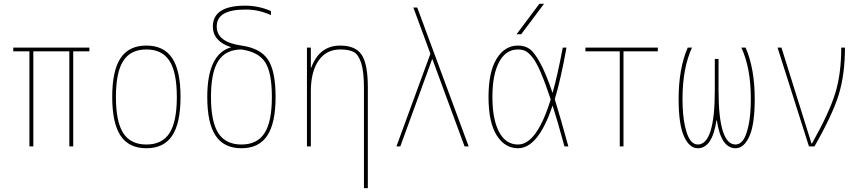

<svg xmlns="http://www.w3.org/2000/svg" viewBox="-20 -770 4540 1010"><path d="M365.2 -500V0H344.7V-500H155.3V0H134.8V-500H49.8V-519.5H450.2V-500Z M885.7 -56.2Q841.8 9.8 750 9.8Q658.2 9.8 614.3 -56.2Q570.3 -122.1 570.3 -260.3Q570.3 -398.4 614.3 -464.4Q658.2 -530.3 750 -530.3Q841.8 -530.3 885.7 -464.4Q929.7 -398.4 929.7 -260.3Q929.7 -122.1 885.7 -56.2ZM628.4 -69.8Q667 -9.8 750 -9.8Q833 -9.8 871.6 -69.8Q910.2 -129.9 910.2 -259.8Q910.2 -389.6 871.6 -449.7Q833 -509.8 750 -509.8Q667 -509.8 628.4 -449.7Q589.8 -389.6 589.8 -259.8Q589.8 -129.9 628.4 -69.8Z M1070.3 -259.8Q1070.3 -486.3 1196.3 -521.5Q1100.6 -551.8 1099.6 -629.9Q1099.6 -740.2 1269.5 -740.2Q1340.8 -740.2 1405.3 -711.9V-690.4Q1339.8 -720.7 1269.5 -719.7Q1119.1 -719.7 1120.1 -629.9Q1120.1 -548.8 1250 -530.3Q1349.6 -516.6 1389.6 -456.5Q1429.7 -396.5 1429.7 -259.8Q1429.7 -122.1 1385.7 -56.2Q1341.8 9.8 1250 9.8Q1158.2 9.8 1114.3 -56.2Q1070.3 -122.1 1070.3 -259.8ZM1249 -509.8Q1166 -508.8 1127.9 -448.7Q1089.8 -388.7 1089.8 -259.8Q1089.8 -129.9 1128.4 -69.8Q1167 -9.8 1250 -9.8Q1333 -9.8 1371.6 -69.8Q1410.2 -129.9 1410.2 -259.8Q1410.2 -387.7 1375 -442.4Q1339.8 -497.1 1249 -509.8Z M1617.2 -414.1Q1660.2 -530.3 1769.5 -530.3Q1850.6 -530.3 1882.8 -481.4Q1915 -432.6 1915 -309.6V219.7H1894.5V-309.6Q1894.5 -392.6 1880.4 -437.5Q1866.2 -482.4 1841.3 -496.1Q1816.4 -509.8 1769.5 -509.8Q1696.3 -509.8 1655.8 -451.2Q1615.2 -392.6 1615.2 -290V0H1594.7V-519.5H1615.2V-414.1Z M2254.9 -458H2252.9L2085.9 0H2065.4L2244.1 -487.3L2154.3 -730.5H2174.8L2445.3 0H2423.8Z M2721.7 -589.8H2697.3L2817.4 -750H2841.8ZM2969.7 0H2949.2Q2911.1 -140.6 2886.7 -214.8Q2811.5 9.8 2705.1 9.8Q2635.7 9.8 2592.8 -58.1Q2549.8 -126 2549.8 -259.8Q2549.8 -391.6 2592.3 -460.9Q2634.8 -530.3 2705.1 -530.3Q2740.2 -530.3 2765.1 -513.2Q2790 -496.1 2820.8 -440.4Q2851.6 -384.8 2886.7 -281.2Q2912.1 -370.1 2940.4 -519.5H2960Q2929.7 -351.6 2898.4 -248Q2930.7 -142.6 2969.7 0ZM2877 -247.1Q2847.7 -335 2824.2 -389.6Q2800.8 -444.3 2779.8 -469.7Q2758.8 -495.1 2742.7 -502.4Q2726.6 -509.8 2705.1 -509.8Q2640.6 -509.8 2605.5 -443.8Q2570.3 -377.9 2570.3 -259.8Q2570.3 -141.6 2605.5 -75.7Q2640.6 -9.8 2705.1 -9.8Q2803.7 -9.8 2877 -247.1Z M3259.8 -500V0H3240.2V-500H3059.6V-519.5H3440.4V-500Z M3749 -136.7Q3726.6 10.7 3650.4 9.8Q3606.4 9.8 3578.1 -52.7Q3549.8 -115.2 3549.8 -250Q3549.8 -409.2 3597.7 -519.5H3620.1Q3570.3 -411.1 3570.3 -250Q3570.3 -166 3582.5 -109.9Q3594.7 -53.7 3611.8 -31.7Q3628.9 -9.8 3650.4 -9.8Q3740.2 -9.8 3740.2 -294.9V-460H3759.8V-294.9Q3759.8 -9.8 3849.6 -9.8Q3871.1 -9.8 3888.2 -31.7Q3905.3 -53.7 3917.5 -109.9Q3929.7 -166 3929.7 -250Q3929.7 -412.1 3879.9 -519.5H3902.3Q3950.2 -408.2 3950.2 -250Q3950.2 -115.2 3921.9 -52.7Q3893.6 9.8 3849.6 9.8Q3772.5 9.8 3751 -136.7Z M4249 -14.6H4251Q4342.8 -177.7 4374 -280.3Q4405.3 -382.8 4405.3 -519.5H4424.8Q4424.8 -379.9 4392.6 -273.9Q4360.4 -168 4264.6 0H4235.4L4070.3 -519.5H4090.8Z"/></svg>

Font: Mgen+ 1m thin
Style: Regular
Weight: 100
Designer: [Source Han Sans]
Ryoko NISHIZUKA  (kana & ideographs); Paul D. Hunt (Latin, Greek & Cyrillic); Wenlong ZHANG  (bopomofo
Version: Version 1.059.20150602